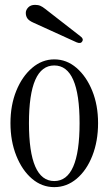

<svg xmlns="http://www.w3.org/2000/svg" viewBox="-20 -760 448 789"><path d="M203 9Q152 9 111.5 -25.5Q71 -60 47 -120Q23 -180 23 -254Q23 -328 47 -387Q71 -446 112 -481Q153 -516 203 -516Q254 -516 294.5 -481Q335 -446 359 -387Q383 -328 383 -254Q383 -180 359.5 -120Q336 -60 295 -25.5Q254 9 203 9ZM203 -16Q307 -16 307 -254Q307 -491 203 -491Q99 -491 99 -254Q99 -16 203 -16ZM295 -586 117 -667Q99 -675 92.5 -684.5Q86 -694 86 -707Q86 -719 96 -729.5Q106 -740 124 -740Q137 -740 146 -736Q155 -732 165 -724L309 -612Q325 -601 318 -590Q312 -579 295 -586Z"/></svg>

Font: Instrument Serif
Style: Regular
Weight: 400
Designer: Rodrigo Fuenzalida
Foundry: fragTYPE
Version: Version 1.000; ttfautohint (v1.8.4.7-5d5b);gftools[0.9.27]